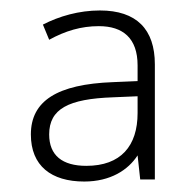

<svg xmlns="http://www.w3.org/2000/svg" viewBox="-20 -742 369 367"><path d="M171 -722C131 -722 93 -711 62 -695L74 -666C105 -683 135 -692 169 -692C215 -692 243 -669 243 -617V-587L196 -585C89 -581 39 -549 39 -485C39 -425 78 -395 141 -395C191 -395 225 -417 243 -445L248 -399H276V-619C276 -686 241 -722 171 -722ZM196 -556 243 -558V-526C243 -463 211 -425 145 -425C99 -425 74 -445 74 -485C74 -534 111 -553 196 -556Z"/></svg>

Font: Noto Sans Telugu ExtraLight
Style: Regular
Weight: 200
Designer: Jelle Bosma - Monotype Design Team
Foundry: Monotype Imaging Inc.
Version: Version 2.005